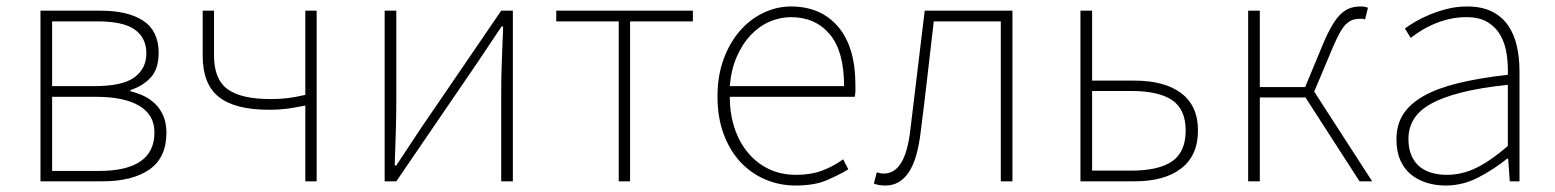

<svg xmlns="http://www.w3.org/2000/svg" viewBox="-20 -560 4803 593"><path d="M105 -527H290Q376 -527 423 -495.5Q470 -464 470 -397Q470 -346 444.5 -319.5Q419 -293 383 -282V-278Q404 -273 423.5 -264Q443 -255 459 -239.5Q475 -224 484.5 -202Q494 -180 494 -150Q494 -73 441.5 -36.5Q389 0 296 0H105ZM271 -294Q358 -294 395 -321Q432 -348 432 -395Q432 -443 396.5 -468.5Q361 -494 281 -494H141V-294ZM285 -32Q457 -32 457 -151Q457 -205 410.5 -233Q364 -261 276 -261H141V-32Z M923 -234Q906 -231 893.5 -228.5Q881 -226 869 -224.5Q857 -223 843 -222Q829 -221 810 -221Q706 -221 656 -260.5Q606 -300 606 -388V-527H641V-388Q641 -315 683 -284.5Q725 -254 816 -254Q845 -254 869 -257Q893 -260 923 -267V-527H958V0H923Z M1168 -527H1204V-249Q1204 -205 1202.5 -154Q1201 -103 1199 -49H1204Q1221 -74 1242 -106.5Q1263 -139 1280 -164L1528 -527H1564V0H1528V-277Q1528 -322 1530 -373Q1532 -424 1534 -478H1529L1452 -363L1204 0H1168Z M1891 -494H1698V-527H2120V-494H1926V0H1891Z M2437 13Q2387 13 2343 -6Q2299 -25 2266.5 -60Q2234 -95 2215 -146Q2196 -197 2196 -262Q2196 -326 2215 -377.5Q2234 -429 2265.5 -465Q2297 -501 2338 -520.5Q2379 -540 2423 -540Q2515 -540 2568.5 -477.5Q2622 -415 2622 -297Q2622 -289 2622 -280Q2622 -271 2620 -261H2234Q2234 -209 2248.5 -165Q2263 -121 2290 -88.5Q2317 -56 2354.5 -38Q2392 -20 2439 -20Q2484 -20 2519 -33Q2554 -46 2584 -68L2600 -37Q2570 -19 2532.5 -3Q2495 13 2437 13ZM2587 -294Q2587 -402 2542.5 -454.5Q2498 -507 2423 -507Q2388 -507 2355.5 -492.5Q2323 -478 2297.5 -450.5Q2272 -423 2255 -383.5Q2238 -344 2234 -294Z M2715 13Q2703 13 2695 11.5Q2687 10 2679 7L2688 -28Q2693 -26 2698 -25Q2703 -24 2710 -24Q2743 -24 2763.5 -57.5Q2784 -91 2792 -162Q2803 -254 2814 -344.5Q2825 -435 2836 -527H3107V0H3071V-494H2864Q2854 -409 2844.5 -325.5Q2835 -242 2824 -156Q2814 -68 2786.5 -27.5Q2759 13 2715 13Z M3317 -527H3353V-311H3484Q3577 -311 3628.5 -272Q3680 -233 3680 -157Q3680 -80 3628.5 -40Q3577 0 3484 0H3317ZM3473 -33Q3559 -33 3600.5 -62Q3642 -91 3642 -157Q3642 -222 3600.5 -250.5Q3559 -279 3473 -279H3353V-33Z M4218 0H4179L4012 -259H3871V0H3835V-527H3871V-291H4011L4067 -426Q4082 -461 4095.5 -483.5Q4109 -506 4123 -518.5Q4137 -531 4151.5 -535.5Q4166 -540 4182 -540Q4197 -540 4205 -536L4196 -500Q4191 -502 4188.5 -502Q4186 -502 4180 -502Q4169 -502 4159 -499Q4149 -496 4139 -487Q4129 -478 4119 -460.5Q4109 -443 4097 -415L4039 -277Z M4445 13Q4414 13 4386.5 4.5Q4359 -4 4338 -21Q4317 -38 4305 -65Q4293 -92 4293 -130Q4293 -174 4313.5 -206.5Q4334 -239 4376 -263Q4418 -287 4483 -303Q4548 -319 4637 -329Q4638 -361 4633.5 -392.5Q4629 -424 4615 -449.5Q4601 -475 4575.5 -491Q4550 -507 4509 -507Q4481 -507 4455.5 -501Q4430 -495 4408 -485.5Q4386 -476 4368 -464.5Q4350 -453 4337 -443L4319 -472Q4331 -481 4350.5 -492.5Q4370 -504 4395 -514.5Q4420 -525 4449.5 -532.5Q4479 -540 4511 -540Q4557 -540 4588.5 -524Q4620 -508 4638.5 -480.5Q4657 -453 4665 -417Q4673 -381 4673 -341V0H4643L4638 -70H4635Q4594 -37 4546 -12Q4498 13 4445 13ZM4448 -20Q4496 -20 4540.5 -42Q4585 -64 4637 -109V-298Q4551 -289 4492.5 -274Q4434 -259 4398 -238.5Q4362 -218 4346 -191Q4330 -164 4330 -131Q4330 -101 4339.5 -79.5Q4349 -58 4365 -45Q4381 -32 4402.5 -26Q4424 -20 4448 -20Z"/></svg>

Font: SpoqaHanSansJP-Thin
Style: Regular
Weight: 250
Designer: [Source Han Sans]
Ryoko NISHIZUKA  (kana & ideographs); Paul D. Hunt (Latin, Greek & Cyrillic); Wenlong ZHANG  (bopomofo
Foundry: Spoqa (http://bi.spoqa.com)
Version: Version 1.002.20150607